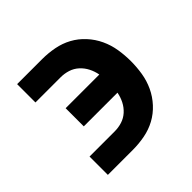

<svg xmlns="http://www.w3.org/2000/svg" viewBox="-139 -649 778 778"><g transform="rotate(-45 250.0 -260.0)"><path d="M58 0V-105H202Q224 -105 244.5 -111.5Q265 -118 281 -132.5Q297 -147 307 -166.5Q317 -186 321 -208H128V-312H321Q317 -334 307 -353.5Q297 -373 281 -387.5Q265 -402 244.5 -408.5Q224 -415 202 -415H58V-520H202Q236 -520 270 -513.5Q304 -507 333.5 -491Q363 -475 386.5 -449.5Q410 -424 424.5 -393Q439 -362 444.5 -328Q450 -294 450 -260Q450 -226 444.5 -192Q439 -158 424.5 -127Q410 -96 386.5 -70.5Q363 -45 333.5 -29Q304 -13 270 -6.5Q236 0 202 0Z"/></g></svg>

Font: Iosevka Extrabold
Style: Regular
Weight: 800
Monospace: yes
Designer: Belleve Invis
Foundry: Belleve Invis
Version: Version 32.5.0; ttfautohint (v1.8.4)